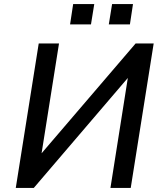

<svg xmlns="http://www.w3.org/2000/svg" viewBox="-20 -917 794 937"><path d="M57 0 169 -705H268L182 -163L177 -162L642 -705H730L618 0H519L605 -544L611 -545L145 0ZM511 -798 527 -897H629L614 -798ZM322 -798 337 -897H440L424 -798Z"/></svg>

Font: Nunito Sans 7pt SemiCondensed SemiBold
Style: Italic
Weight: 600
Width: 4
Italic angle: -9°
Designer: Vernon Adams
Foundry: Vernon Adams
Version: Version 3.101;gftools[0.9.27]